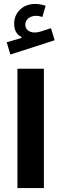

<svg xmlns="http://www.w3.org/2000/svg" viewBox="-20 -958 312 978"><path d="M68.8 -607.9V0H203.6V-607.9ZM212.4 -928.7C192.4 -935.1 174.8 -938 160.6 -938C128.9 -938 103 -928.7 83 -909.7C62.5 -890.6 52.2 -866.2 52.2 -837.4C52.2 -804.2 64.5 -781.7 89.4 -769.5V-764.6L14.2 -742.7L32.7 -680.2L258.3 -752.9L239.7 -814.5L187.5 -797.4C176.8 -793.9 166 -792.5 155.8 -792.5C128.4 -792.5 108.9 -808.6 108.9 -832C108.9 -858.9 132.3 -877.4 164.1 -877.4C175.3 -877.4 185.5 -875 195.8 -871.6Z"/></svg>

Font: Estedad Bold
Style: Regular
Weight: 700
Designer: Amin Abedi
Version: Version 7.3